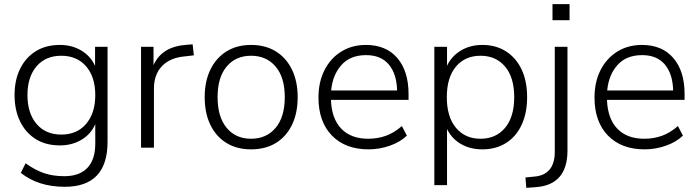

<svg xmlns="http://www.w3.org/2000/svg" viewBox="-20 -710 3355 923"><path d="M291 188Q164 188 80 121L103 75Q149 108 192 122.5Q235 137 289 137Q362 137 400 97Q438 57 438 -19V-113Q417 -65 371.5 -38Q326 -11 268 -11Q200 -11 151.5 -41.5Q103 -72 76.5 -126.5Q50 -181 50 -253Q50 -325 76.5 -379Q103 -433 151.5 -463.5Q200 -494 268 -494Q326 -494 371 -467Q416 -440 437 -393V-485H497V-28Q497 188 291 188ZM275 -63Q350 -63 394 -114.5Q438 -166 438 -253Q438 -340 394 -391Q350 -442 275 -442Q199 -442 155.5 -391Q112 -340 112 -253Q112 -166 155.5 -114.5Q199 -63 275 -63Z M658 0V-485H718V-397Q739 -443 779 -467Q819 -491 881 -495L906 -497L912 -444L869 -439Q798 -433 759 -392.5Q720 -352 720 -284V0Z M1187 8Q1119 8 1069 -22.5Q1019 -53 991.5 -109.5Q964 -166 964 -243Q964 -319 991.5 -375.5Q1019 -432 1069 -463Q1119 -494 1187 -494Q1256 -494 1306 -463Q1356 -432 1383.5 -375.5Q1411 -319 1411 -243Q1411 -166 1383.5 -109.5Q1356 -53 1306 -22.5Q1256 8 1187 8ZM1187 -43Q1261 -43 1305 -95.5Q1349 -148 1349 -243Q1349 -338 1305 -390Q1261 -442 1187 -442Q1113 -442 1069.5 -390Q1026 -338 1026 -243Q1026 -148 1069.5 -95.5Q1113 -43 1187 -43Z M1752 8Q1640 8 1575.5 -58.5Q1511 -125 1511 -241Q1511 -316 1540 -373Q1569 -430 1620.5 -462Q1672 -494 1739 -494Q1836 -494 1890 -431Q1944 -368 1944 -258V-230H1571Q1574 -140 1620.5 -91.5Q1667 -43 1750 -43Q1795 -43 1834.5 -57Q1874 -71 1912 -104L1936 -58Q1904 -27 1854 -9.5Q1804 8 1752 8ZM1740 -445Q1664 -445 1621.5 -397.5Q1579 -350 1572 -275H1889Q1887 -355 1849 -400Q1811 -445 1740 -445Z M2068 180V-485H2129V-394Q2151 -440 2195.5 -467Q2240 -494 2299 -494Q2364 -494 2412.5 -463Q2461 -432 2487.5 -376Q2514 -320 2514 -243Q2514 -166 2487.5 -109.5Q2461 -53 2412.5 -22.5Q2364 8 2299 8Q2240 8 2195.5 -18Q2151 -44 2129 -90V180ZM2290 -43Q2364 -43 2408 -95.5Q2452 -148 2452 -243Q2452 -338 2408 -390Q2364 -442 2290 -442Q2216 -442 2172 -390Q2128 -338 2128 -243Q2128 -148 2172 -95.5Q2216 -43 2290 -43Z M2636 -613V-690H2718V-613ZM2510 193 2506 143 2548 139Q2647 131 2647 19V-485H2708V14Q2708 180 2553 190Z M3079 8Q2967 8 2902.5 -58.5Q2838 -125 2838 -241Q2838 -316 2867 -373Q2896 -430 2947.5 -462Q2999 -494 3066 -494Q3163 -494 3217 -431Q3271 -368 3271 -258V-230H2898Q2901 -140 2947.5 -91.5Q2994 -43 3077 -43Q3122 -43 3161.5 -57Q3201 -71 3239 -104L3263 -58Q3231 -27 3181 -9.5Q3131 8 3079 8ZM3067 -445Q2991 -445 2948.5 -397.5Q2906 -350 2899 -275H3216Q3214 -355 3176 -400Q3138 -445 3067 -445Z"/></svg>

Font: Nunito Sans Light
Style: Regular
Weight: 300
Designer: Vernon Adams
Foundry: Vernon Adams
Version: Version 3.101; ttfautohint (v1.8.4.7-5d5b);gftools[0.9.27]